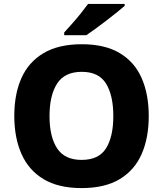

<svg xmlns="http://www.w3.org/2000/svg" viewBox="-20 -951 834 981"><path d="M740 -358Q740 -247 704 -164.5Q668 -82 592 -36Q516 10 397 10Q278 10 202 -36Q126 -82 89.5 -165Q53 -248 53 -359Q53 -470 89.5 -552Q126 -634 202.5 -679.5Q279 -725 398 -725Q516 -725 592 -679.5Q668 -634 704 -551.5Q740 -469 740 -358ZM233 -358Q233 -253 271.5 -193.5Q310 -134 397 -134Q485 -134 522 -193.5Q559 -253 559 -358Q559 -463 522 -523.5Q485 -584 398 -584Q310 -584 271.5 -523.5Q233 -463 233 -358ZM617 -921Q601 -907 576 -887Q551 -867 522.5 -845Q494 -823 467 -803.5Q440 -784 421 -771H308V-785Q324 -803 347 -828.5Q370 -854 392 -881.5Q414 -909 430 -931H617Z"/></svg>

Font: Noto Sans Khmer UI ExtraBold
Style: Regular
Weight: 800
Designer: Danh Hong and the Monotype Design Team
Foundry: Monotype Imaging Inc.
Version: Version 2.002; ttfautohint (v1.8.4.7-5d5b)